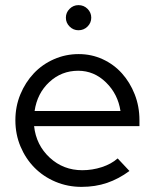

<svg xmlns="http://www.w3.org/2000/svg" viewBox="-20 -720 604 749"><path d="M485 -53Q443 -22 397.5 -6.5Q352 9 298 9Q244 9 196.5 -11Q149 -31 114.5 -66Q80 -101 60 -148.5Q40 -196 40 -251Q40 -305 59.5 -352Q79 -399 112 -434Q145 -469 190.5 -489Q236 -509 287 -509Q337 -509 380.5 -489Q424 -469 455.5 -434Q487 -399 505.5 -352Q524 -305 524 -251V-228H113Q121 -154 174 -105Q227 -56 301 -56Q340 -56 377 -68Q414 -80 439 -102ZM285 -444Q220 -444 172.5 -400Q125 -356 115 -287H450Q440 -353 393.5 -398.5Q347 -444 285 -444ZM286 -602Q266 -602 251.5 -616.5Q237 -631 237 -651Q237 -671 251.5 -685.5Q266 -700 286 -700Q307 -700 321.5 -685.5Q336 -671 336 -651Q336 -631 321.5 -616.5Q307 -602 286 -602Z"/></svg>

Font: Red Hat Display
Style: Regular
Weight: 400
Designer: Pentagram / MCKL
Foundry: Pentagram / MCKL
Version: Version 1.003; Red Hat Display